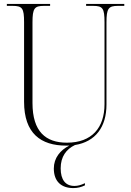

<svg xmlns="http://www.w3.org/2000/svg" viewBox="-20 -734 671 981"><path d="M318 10C324 10 329 10 334 10C288 33 255 73 255 127C255 193 293 227 355 227C376 227 396 222 414 213V202C392 212 378 216 360 216C315 216 290 185 290 126C290 66 319 28 363 7C468 -10 524 -85 524 -200V-619C524 -691 534 -704 583 -704H615V-714H420V-704H455C505 -704 514 -692 514 -620V-202C514 -81 449 -5 322 -5C214 -5 146 -61 146 -208V-619C146 -692 156 -704 205 -704H236V-714H15V-704H44C94 -704 103 -692 103 -621V-214C103 -52 189 10 318 10Z"/></svg>

Font: Noto Serif Display SemiCondensed ExtraLight
Style: Regular
Weight: 200
Width: 4
Designer: Monotype Design Team
Foundry: Monotype Imaging Inc.
Version: Version 2.009